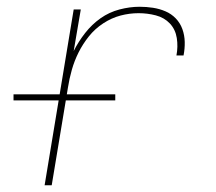

<svg xmlns="http://www.w3.org/2000/svg" viewBox="-20 -548 640 568"><path d="M112 0 198 -520H219L198 -397Q212 -425 232 -450.5Q252 -476 277.5 -494Q303 -512 333.5 -520Q364 -528 393 -528Q413 -528 432.5 -525Q452 -522 469.5 -514.5Q487 -507 500 -493.5Q513 -480 519.5 -462Q526 -444 526.5 -424Q527 -404 523 -384H502Q507 -410 503 -435.5Q499 -461 482.5 -478.5Q466 -496 441 -502.5Q416 -509 390 -509Q363 -509 336.5 -502Q310 -495 285.5 -479Q261 -463 243 -440.5Q225 -418 212.5 -393Q200 -368 192.5 -341.5Q185 -315 181 -289L133 0ZM20 -251V-269H321V-251Z"/></svg>

Font: Iosevka Thin Extended Oblique
Style: Regular
Weight: 100
Width: 7
Italic angle: -9°
Monospace: yes
Designer: Belleve Invis
Foundry: Belleve Invis
Version: Version 32.5.0; ttfautohint (v1.8.4)